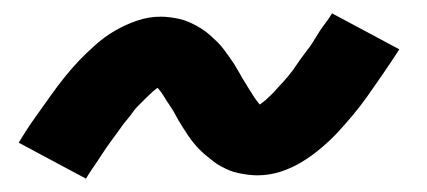

<svg xmlns="http://www.w3.org/2000/svg" viewBox="-20 -443 640 288"><path d="M109 -175 8 -229Q20 -249 32.5 -266.5Q45 -284 56 -299.5Q67 -315 77.5 -328Q88 -341 98.5 -352Q109 -363 123 -375.5Q137 -388 152.5 -397Q168 -406 185.5 -412Q203 -418 221 -418Q228 -418 235.5 -417Q243 -416 249.5 -414.5Q256 -413 262 -410.5Q268 -408 274.5 -404.5Q281 -401 286.5 -397Q292 -393 296.5 -389Q301 -385 306.5 -379.5Q312 -374 316 -368.5Q320 -363 324 -357.5Q328 -352 331.5 -346.5Q335 -341 338 -335.5Q341 -330 344 -325Q347 -320 352 -312Q357 -304 360.5 -298.5Q364 -293 368.5 -287.5Q373 -282 373 -280H372Q370 -280 368 -280.5Q366 -281 364 -281H363Q363 -282 368.5 -285.5Q374 -289 378.5 -293Q383 -297 387.5 -301.5Q392 -306 394.5 -309Q397 -312 400 -315Q403 -318 406 -321.5Q409 -325 412 -328.5Q415 -332 418 -336Q421 -340 424 -344.5Q427 -349 430.5 -354Q434 -359 438 -364Q442 -369 445.5 -374Q449 -379 452.5 -385Q456 -391 460 -397Q464 -403 469 -409.5Q474 -416 478 -423L579 -369Q566 -349 554 -331.5Q542 -314 531 -298.5Q520 -283 509 -270Q498 -257 488 -246Q478 -235 463.5 -222.5Q449 -210 433.5 -200.5Q418 -191 401 -185.5Q384 -180 366 -180Q359 -180 351.5 -181Q344 -182 337 -183.5Q330 -185 324 -187.5Q318 -190 311.5 -193.5Q305 -197 300 -201Q295 -205 290 -209Q285 -213 280 -218Q275 -223 270.5 -228.5Q266 -234 262 -240Q258 -246 254.5 -251.5Q251 -257 248 -262Q245 -267 242.5 -272Q240 -277 234.5 -285Q229 -293 225.5 -299Q222 -305 217.5 -310Q213 -315 213 -317H223Q223 -316 218 -312.5Q213 -309 208.5 -305Q204 -301 199 -296Q194 -291 191.5 -288.5Q189 -286 186 -283Q183 -280 180.5 -276.5Q178 -273 175 -269Q172 -265 168.5 -261Q165 -257 162 -252.5Q159 -248 155.5 -243.5Q152 -239 148.5 -234Q145 -229 141 -223.5Q137 -218 133.5 -212.5Q130 -207 126 -201Q122 -195 117.5 -188.5Q113 -182 109 -175Z"/></svg>

Font: Iosevka Aile Oblique
Style: Bold
Weight: 700
Italic angle: -9°
Designer: Belleve Invis
Foundry: Belleve Invis
Version: Version 31.1.0; ttfautohint (v1.8.4)